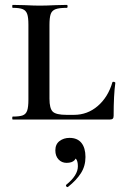

<svg xmlns="http://www.w3.org/2000/svg" viewBox="-20 -488 506 784"><path d="M252 -19H282Q337 -19 379 -55Q421 -91 439 -152Q439 -154 444 -154Q446 -154 448.5 -152.5Q451 -151 451 -150Q444 -100 444 -15Q444 -7 440.5 -3.5Q437 0 429 0H32Q30 0 30 -6Q30 -12 32 -12Q60 -12 73 -17Q86 -22 91 -36.5Q96 -51 96 -81V-387Q96 -417 91 -431Q86 -445 73 -450.5Q60 -456 32 -456Q30 -456 30 -462Q30 -468 32 -468L80 -467Q120 -465 142 -465Q168 -465 208 -467L253 -468Q256 -468 256 -462Q256 -456 253 -456Q222 -456 207 -450.5Q192 -445 187 -430.5Q182 -416 182 -386V-85Q182 -45 195.5 -32Q209 -19 252 -19ZM256 276Q252 276 250 272Q248 268 251 266Q298 228 298 191Q298 170 290.5 161Q283 152 269 149L293 134Q296 177 252 177Q232 177 219 163Q206 149 206 126Q206 101 223 88Q240 75 264 75Q296 75 312.5 95.5Q329 116 329 153Q329 190 310.5 219Q292 248 258 275Z"/></svg>

Font: Cormorant SC SemiBold
Style: Regular
Weight: 600
Designer: Christian Thalmann (Catharsis Fonts)
Foundry: Catharsis Fonts
Version: Version 4.000